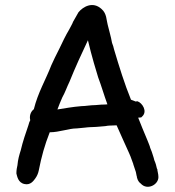

<svg xmlns="http://www.w3.org/2000/svg" viewBox="-20 -688 682 749"><path d="M44 -11C47 -1 50 25 76 30C99 35 111 17 117 9C124 0 129 -12 131 -22C142 -78 154 -121 174 -172C211 -172 249 -187 278 -187H279L310 -190C319 -191 327 -192 333 -192C342 -192 350 -193 355 -193H356C367 -194 380 -195 391 -196C397 -197 402 -198 406 -198C415 -198 424 -199 432 -199H435C451 -164 467 -126 483 -92L489 -78C490 -76 499 -50 500 -48V-47C503 -37 506 -28 510 -17L513 -2C513 -1 514 0 514 1V3C516 9 517 19 529 28C554 56 598 33 598 3C598 -10 594 -20 594 -24V-27C593 -28 593 -30 592 -31C590 -41 587 -52 582 -63C579 -77 574 -88 572 -96L566 -111C565 -114 564 -120 561 -126L555 -141C551 -149 520 -226 519 -229L531 -230L534 -233C557 -253 535 -287 516 -293L509 -292C504 -294 500 -296 491 -299C466 -360 445 -428 425 -495C423 -504 421 -511 417 -521C413 -545 404 -574 400 -592C395 -609 397 -635 376 -653C342 -684 304 -662 286 -640C281 -630 272 -616 265 -603C263 -598 262 -595 259 -590L250 -573C235 -548 224 -524 211 -497L194 -463C190 -454 185 -444 180 -433C159 -378 128 -327 112 -262C99 -252 94 -235 98 -219C95 -213 93 -209 91 -200C81 -171 68 -133 61 -102C55 -83 50 -66 48 -43C46 -35 44 -24 44 -13ZM204 -261C209 -275 216 -292 223 -308C234 -327 242 -351 251 -369C274 -426 298 -478 323 -531C330 -502 338 -470 346 -443L363 -386C376 -352 386 -316 399 -281C393 -280 384 -280 378 -280H377C369 -279 362 -279 352 -278C334 -278 313 -274 299 -274H298C262 -271 236 -266 204 -261Z"/></svg>

Font: Scribbler
Style: Blk
Weight: 900
Designer: Mew Too
Foundry: Cannot Into Space Fonts
Version: Version 1.001